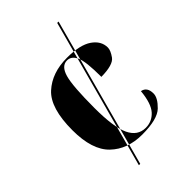

<svg xmlns="http://www.w3.org/2000/svg" viewBox="-245 -802 999 999"><g transform="rotate(-45 254.5 -302.0)"><path d="M158 110 381 -714H391L168 110ZM283 10Q396 10 436 -29Q476 -68 476 -100Q476 -148 438 -155Q430 -70 398.5 -36Q367 -2 321 -2Q262 -2 233.5 -62Q205 -122 205 -264Q205 -425 221.5 -482.5Q238 -540 279 -540Q311 -540 328 -503.5Q345 -467 345 -353Q433 -354 455 -385Q477 -416 477 -437Q477 -486 430.5 -518Q384 -550 289 -550Q178 -550 110 -488Q42 -426 42 -263Q42 -118 108.5 -54Q175 10 283 10Z"/></g></svg>

Font: Noto Serif Display SemiCondensed Extra
Style: Regular
Weight: 800
Width: 4
Designer: Monotype Design Team
Foundry: Monotype Imaging Inc.
Version: Version 1.900